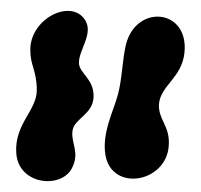

<svg xmlns="http://www.w3.org/2000/svg" viewBox="-20 -749 372 355"><path d="M136 -714C155 -688 125 -657 126 -632C127 -613 154 -603 153 -570C152 -537 117 -530 114 -507C111 -484 128 -467 113 -438C93 -399 13 -407 10 -467C7 -520 48 -545 48 -582C48 -619 36 -627 36 -657C36 -714 109 -751 136 -714ZM213 -667C232 -742 330 -733 321 -651C316 -605 277 -591 274 -557C272 -527 295 -517 292 -479C287 -411 187 -394 175 -462C168 -503 190 -544 198 -574C206 -604 206 -638 213 -667Z"/></svg>

Font: PicNic
Style: Regular
Weight: 400
Designer: Mariel Nils
Foundry: Velvetyne Type Foundry
Version: Version 2.000;Glyphs 3.2.3 (3260)